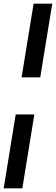

<svg xmlns="http://www.w3.org/2000/svg" viewBox="-42 -810 303 1040"><path d="M176 -391H75L140 -790H241ZM43 -190H144L79 210H-22Z"/></svg>

Font: Georama ExtraCondensed Thin SemiBold
Style: Italic
Weight: 600
Italic angle: -9°
Version: Version 1.001